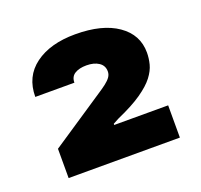

<svg xmlns="http://www.w3.org/2000/svg" viewBox="-83 -938 629 601"><g transform="rotate(-20 231.5 -638.0)"><path d="M49.8 -430.2V-527.8L228.5 -647Q245.1 -657.7 256.1 -666.3Q267.1 -674.8 273.2 -683.3Q279.3 -691.9 279.3 -702.1Q279.3 -721.7 263.4 -732.2Q247.6 -742.7 222.7 -742.7Q198.2 -742.7 183.6 -733.6Q168.9 -724.6 168.9 -704.6H38.6Q38.6 -772 88.9 -809.1Q139.2 -846.2 222.7 -846.2Q312.5 -846.2 363.5 -810.8Q414.6 -775.4 414.6 -715.8Q414.6 -696.8 409.7 -677.5Q404.8 -658.2 389.4 -637.9Q374 -617.7 343 -596.2Q312 -574.7 259.8 -551.8L240.7 -541.5V-537.6H420.4V-430.2Z"/></g></svg>

Font: Inter 17pt Black
Style: Regular
Weight: 900
Version: Version 4.001;git-66647c0bb